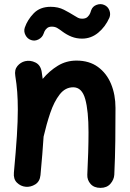

<svg xmlns="http://www.w3.org/2000/svg" viewBox="-20 -847 629 931"><path d="M47.4 -10.3Q57.1 -114.7 61.8 -187.7Q66.4 -260.7 66.4 -315.9Q66.4 -362.3 63.5 -401.1Q60.5 -439.9 54.2 -479Q49.3 -508.8 64.5 -526.9Q79.6 -544.9 101.6 -550.3Q127 -556.2 151.9 -543.9Q176.8 -531.7 182.1 -499Q185.1 -481 187 -464.4Q219.7 -503.4 260.5 -528.3Q301.3 -553.2 351.1 -553.2Q412.6 -553.2 454.8 -522.5Q497.1 -491.7 518.6 -439.7Q540 -387.7 540 -323.7Q540 -245.6 539.1 -163.6Q538.1 -81.5 534.2 0.5Q532.7 24.4 515.4 44.2Q498 64 467.3 64Q436 64 419.2 44.9Q402.3 25.9 403.3 0.5Q406.2 -57.6 407.7 -108.2Q409.2 -158.7 409.2 -205.6Q409.2 -309.1 393.3 -366.5Q377.4 -423.8 335 -423.8Q296.4 -423.8 269.3 -388.9Q242.2 -354 223.6 -299.1Q205.1 -244.1 191.4 -184.6Q189 -144.5 185.1 -98.4Q181.2 -52.2 176.3 2Q173.3 33.2 150.9 47.1Q128.4 61 104 58.6Q80.1 56.2 62.3 38.8Q44.4 21.5 47.4 -10.3ZM130.9 -652.8Q112.8 -658.7 103.5 -676.8Q94.2 -694.8 100.1 -712.9Q112.8 -750.5 143.3 -782.2Q173.8 -814 225.6 -814Q262.2 -814 289.8 -799.8Q317.4 -785.6 339.8 -771.5Q349.6 -765.1 358.2 -760.7Q366.7 -756.3 377.9 -756.3Q395.5 -756.3 404.5 -764.9Q413.6 -773.4 417.5 -783.7Q421.4 -793.9 422.4 -797.9Q429.2 -816.4 448.5 -823.5Q467.8 -830.6 484.9 -823.2Q502.9 -815.9 510.3 -797.1Q517.6 -778.3 510.3 -760.7Q490.7 -716.8 456.1 -688.2Q421.4 -659.7 377.9 -659.7Q351.1 -659.7 327.4 -668.9Q303.7 -678.2 280.8 -695.3Q268.6 -704.6 257.6 -711.2Q246.6 -717.8 231 -717.8Q216.3 -717.8 207.8 -710.2Q199.2 -702.6 195.6 -694.3Q191.9 -686 191.4 -683.6Q185.1 -665.5 167 -656Q148.9 -646.5 130.9 -652.8Z"/></svg>

Font: Mikhak-DS1-FD Bold
Style: Bold
Weight: 700
Designer: Amin Abedi
Version: Version 3.2